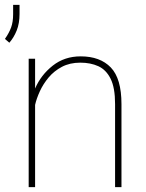

<svg xmlns="http://www.w3.org/2000/svg" viewBox="-34 -770 601 790"><path d="M296.4 -512.2Q253.4 -512.2 220.9 -495.1Q188.5 -478 166 -451.2Q143.6 -424.3 129.9 -394.3Q116.2 -364.3 110.4 -338.4V0H84V-528.3H110.4V-405.8Q134.3 -461.4 182.9 -499.8Q231.4 -538.1 297.9 -538.1Q377.9 -538.1 421.9 -492.4Q465.8 -446.8 465.8 -341.8V0H439.5V-341.8Q439.5 -409.2 421.1 -446Q402.8 -482.9 370.6 -497.6Q338.4 -512.2 296.4 -512.2ZM46.4 -750V-712.4Q46.4 -673.8 34.7 -644.5Q22.9 -615.2 4.4 -594.2L-13.7 -609.9Q3.4 -634.3 11.7 -657Q20 -679.7 20 -711.4V-750Z"/></svg>

Font: Vazirmatn RD UI Thin
Style: Regular
Weight: 100
Designer: Saber Rastikerdar
Foundry: Saber Rastikerdar
Version: Version 33.003